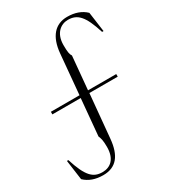

<svg xmlns="http://www.w3.org/2000/svg" viewBox="-241 -825 1021 1150"><g transform="rotate(-30 269.5 -250.0)"><path d="M267 -547 242 -271H44V-253H240L217 0C225 18 230 35 230 79C230 162 187 197 132 197C67 197 31 161 -10 32H-20L-1 169C31 200 74 215 127 215C218 215 262 156 272 47L300 -253H496V-271H301L322 -500C313 -513 309 -530 309 -579C309 -662 359 -697 407 -697C472 -697 509 -660 549 -532H559L540 -669C508 -700 465 -715 412 -715C328 -715 277 -656 267 -547Z"/></g></svg>

Font: Sprat Condensed Light
Style: Regular
Weight: 300
Width: 3
Designer: Ethan Nakache
Foundry: Collletttivo
Version: Version 2.000;Glyphs 3.2 (3217)